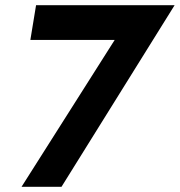

<svg xmlns="http://www.w3.org/2000/svg" viewBox="-20 -720 693 740"><path d="M97 -566 119 -700H653L217 0H63L422 -566Z"/></svg>

Font: Von Semi
Style: Italic
Weight: 600
Version: Version 4.000; ttfautohint (v1.8.4.7-5d5b)